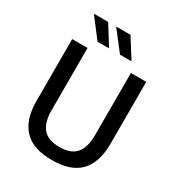

<svg xmlns="http://www.w3.org/2000/svg" viewBox="-195 -951 1008 1089"><g transform="rotate(30 308.5 -407.0)"><path d="M308.5 13Q184 13 125 -49.8Q66 -112.5 66 -233V-639H166.5V-230Q166.5 -153 199.8 -112.8Q233 -72.5 308.5 -72.5Q384 -72.5 417.2 -112.8Q450.5 -153 450.5 -230V-639H551V-233Q551 -112.5 492.2 -49.8Q433.5 13 308.5 13ZM194 -825.5 272.5 -699.5V-698H198L101.5 -824V-825.5ZM340 -825.5 419.5 -699.5V-698H345L248 -823.5V-825.5Z"/></g></svg>

Font: Anek Latin Medium Medium
Style: Regular
Weight: 500
Version: Version 1.003